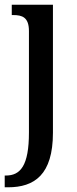

<svg xmlns="http://www.w3.org/2000/svg" viewBox="-28 -556 328 816"><path d="M-8 240H6C118 240 197 187 197 8V-536H22V-492H28C66 -492 95 -483 95 -424V7C95 148 59 190 -3 190H-8Z"/></svg>

Font: Noto Serif Myanmar Condensed Medium
Style: Regular
Weight: 500
Width: 3
Designer: Ben Mitchell and the Monotype Design Team
Foundry: Monotype Imaging Inc.
Version: Version 2.106